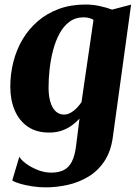

<svg xmlns="http://www.w3.org/2000/svg" viewBox="-20 -575 611 848"><path d="M478.5 29.5Q470 93.5 441.2 136.8Q412.5 180 370.5 205.2Q328.5 230.5 279.5 241.5Q230.5 252.5 181.5 252.5Q151.5 252.5 122.5 248Q93.5 243.5 70 236.8Q46.5 230 34 222L65.5 117Q72.5 131 94.8 147.5Q117 164 146.8 175.8Q176.5 187.5 206 187.5Q238.5 187.5 261 176.5Q283.5 165.5 297 139.5Q310.5 113.5 316 69.5L331 -51Q316.5 -35 297.2 -21Q278 -7 253 1.8Q228 10.5 196.5 10.5Q140.5 10.5 102.5 -15.8Q64.5 -42 45 -87.8Q25.5 -133.5 25.5 -192Q25.5 -248 39 -301.5Q52.5 -355 79.5 -400.8Q106.5 -446.5 146.8 -481.2Q187 -516 239.8 -535.5Q292.5 -555 358.5 -555Q390 -555 421.8 -548Q453.5 -541 475 -532.5L559 -554.5ZM393 -487.5Q385.5 -492 374.5 -495.2Q363.5 -498.5 349.5 -498.5Q313.5 -498.5 287 -479Q260.5 -459.5 242.8 -426.5Q225 -393.5 214.5 -353.2Q204 -313 199.2 -270.2Q194.5 -227.5 194.5 -189.5Q194.5 -159 199.5 -136.5Q204.5 -114 213.5 -99Q222.5 -84 235 -76.5Q247.5 -69 262.5 -69Q278 -69 292.5 -77.2Q307 -85.5 319 -98Q331 -110.5 340 -124Z"/></svg>

Font: Merriweather 48pt Black
Style: Italic
Weight: 900
Italic angle: -7.8°
Version: Version 2.101